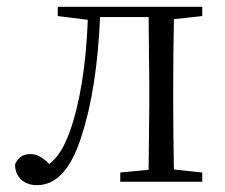

<svg xmlns="http://www.w3.org/2000/svg" viewBox="-20 -532 660 562"><path d="M414 0H572V-27L489 -36C488 -91 487 -173 487 -227V-285C487 -338 488 -420 489 -476L572 -485V-512H149V-485L237 -474C232 -344 215 -233 184 -146C167 -100 150 -72 124 -52C105 -71 89 -81 69 -81C47 -81 33 -71 24 -51C24 -13 51 10 88 10C141 10 187 -31 219 -135C249 -226 267 -345 273 -482H415L417 -285V-227L415 -35L332 -27V0Z"/></svg>

Font: Noto Serif CJK HK Light
Style: Regular
Weight: 300
Designer: Ryoko NISHIZUKA 西塚涼子 (kana & ideographs); Frank Grießhammer (Latin, Greek & Cyrillic); Wenlong ZHANG 张文龙 (bopomofo); San
Foundry: Adobe
Version: Version 2.001;hotconv 1.1.0;makeotfexe 2.6.0